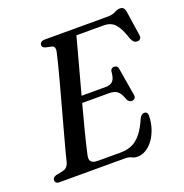

<svg xmlns="http://www.w3.org/2000/svg" viewBox="-131 -835 924 966"><g transform="rotate(-20 331.0 -352.0)"><path d="M233.5 -370.7H414.3Q437.3 -370.7 450.6 -384.4Q463.8 -398 466.3 -437.1Q468.8 -444.7 473.8 -448.4Q478.7 -452 485.4 -452Q495.4 -452 500.8 -447Q506.1 -441.9 507.2 -433.2L531.8 -287.1Q534.4 -273.3 528.5 -266.8Q522.5 -260.4 513 -259.9Q504.4 -259.6 498.6 -263.8Q492.8 -268.1 489.1 -275.7Q477.2 -311 461.6 -323.3Q446 -335.6 416.9 -335.6H222.8ZM381.8 0H30.6Q17.3 0 12.1 -5.4Q7 -10.7 7 -18.4Q7 -26 12.7 -31.7Q18.5 -37.3 27.7 -39.6L61.6 -46.3Q76 -49.4 84.2 -57.2Q92.5 -65 98.1 -81.9Q101.5 -97.2 109.8 -128.7Q118.2 -160.2 129.6 -202.3Q141 -244.3 154.1 -292.3Q167.3 -340.2 180.4 -388.7Q193.6 -437.3 205.6 -481.7Q217.6 -526.1 226.4 -561.1Q235.3 -596.2 239.7 -616.6Q244 -633.6 240.7 -642.9Q237.5 -652.3 227.2 -654.6L196.6 -661.2Q188.9 -663.4 183.7 -667.6Q178.6 -671.9 178.6 -679.2Q178.6 -688.7 185.8 -694.3Q193.1 -700 206.5 -700H543.5Q568.4 -700 584.3 -708.9Q600.1 -717.9 614.2 -717.9Q635.7 -717.9 640.7 -693.3L660.6 -560.2Q663.3 -547.2 658.3 -540.1Q653.2 -533 643.5 -532Q632.2 -531 624.4 -536.9Q616.5 -542.8 609.9 -558.1Q595.9 -601.5 581.3 -624.6Q566.7 -647.7 549.2 -656.6Q531.7 -665.5 508.5 -665.5H362.5Q355.2 -637.8 344.1 -596.7Q332.9 -555.7 319.7 -506.5Q306.4 -457.3 292.2 -404.8Q277.9 -352.2 264.3 -301.3Q250.7 -250.4 239.3 -206Q227.9 -161.6 219.9 -128.5Q211.8 -95.4 208.7 -79.1Q205.4 -64.9 208.2 -55Q211 -45 221.2 -40.1Q231.3 -35.1 249.4 -35.1H369.3Q404.7 -35.1 432 -47.4Q459.2 -59.7 481.6 -87.8Q503.9 -115.8 524 -162.8Q534.3 -182.3 549 -182.3Q567.9 -182.3 567.5 -159Q566.7 -124.1 556.5 -92.9Q546.2 -61.6 529.1 -37.6Q512 -13.6 489.7 0.1Q467.4 13.8 442.5 13.8Q427.3 13.8 414.2 6.9Q401.1 0 381.8 0Z"/></g></svg>

Font: Fraunces Wonky
Style: Italic
Weight: 900
Italic angle: -16°
Version: Version 1.000;[b76b70a41]